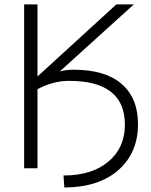

<svg xmlns="http://www.w3.org/2000/svg" viewBox="-20 -751 676 858"><path d="M308.6 -439.5Q450.2 -439.5 523.4 -376Q596.7 -312.5 596.7 -196.3Q596.7 -68.4 509.3 8.8Q421.9 85.9 267.6 86.9L263.7 33.2Q390.6 33.2 464.4 -28.8Q538.1 -90.8 538.1 -193.4Q538.1 -390.6 287.1 -389.6Q217.8 -389.6 147.5 -352.5V1H87.9V-731.4H147.5V-409.2L500 -731.4H578.1L247.1 -431.6Q275.4 -439.5 308.6 -439.5Z"/></svg>

Font: Gen Shin Gothic Light
Style: Regular
Weight: 200
Designer: [Source Han Sans]
Ryoko NISHIZUKA  (kana & ideographs); Paul D. Hunt (Latin, Greek & Cyrillic); Wenlong ZHANG  (bopomofo
Version: Version 1.002.20150607